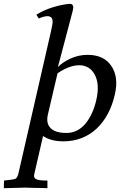

<svg xmlns="http://www.w3.org/2000/svg" viewBox="-96 -730 660 1008"><path d="M155 -127Q145 -82 170 -57Q195 -32 253 -32Q311 -32 352 -80Q393 -130 410 -207Q428 -287 402 -337Q389 -362 368.5 -374.5Q348 -387 322 -387.5Q296 -388 266 -377Q236 -366 206 -345ZM37 255 -76 258 -75 218Q-26 213 -16 209Q-6 205 0 184L172 -567Q176 -585 179 -602.5Q182 -620 177.5 -631.5Q173 -643 157 -645Q141 -647 107 -633L95 -653Q134 -677 180.5 -691.5Q227 -706 269 -710Q280 -710 284 -705Q288 -700 288.5 -694Q289 -688 287.5 -682Q286 -676 286 -674L208 -378Q232 -403 274 -422.5Q316 -442 364 -442Q450 -442 489 -383Q528 -325 507 -234Q494 -177 469.5 -131.5Q445 -86 410.5 -54Q376 -22 332 -5Q288 12 237 12Q171 12 130 -16L84 184Q79 202 92.5 210Q106 218 153 218V258Q141 258 124 257Q110 257 88 256.5Q66 256 37 255Z"/></svg>

Font: Lusitana
Style: Italic
Weight: 400
Italic angle: -12°
Designer: Ana Paula Megda
Foundry: Ana Paula Megda
Version: Version 1.000; ttfautohint (v1.1) -l 8 -r 50 -G 200 -x 14 -D